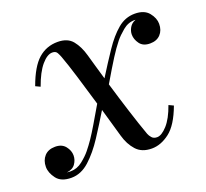

<svg xmlns="http://www.w3.org/2000/svg" viewBox="-123 -577 744 695"><g transform="rotate(-20 249.0 -230.0)"><path d="M479 -109Q454 -41.5 420.2 -15.8Q386.5 10 351.5 10Q313 10 291.8 -13.5Q270.5 -37 260.5 -73Q254.5 -94.5 246.2 -123Q238 -151.5 229 -183Q201.5 -137.5 172.5 -93Q143.5 -48.5 111.2 -19.2Q79 10 41.5 10Q2 10 -15.2 -13Q-32.5 -36 -32.5 -58.5Q-32.5 -83.5 -17.8 -99.8Q-3 -116 23.5 -116Q49.5 -116 62.8 -99.2Q76 -82.5 76 -64Q76 -46.5 65.5 -31.5Q55 -16.5 32 -14Q39 -13 46 -13Q71.5 -13 92.2 -29.5Q113 -46 125.5 -61.5Q139 -78 151.8 -96.8Q164.5 -115.5 180.5 -142.5Q196.5 -169.5 220.5 -210.5Q203.5 -269 186.2 -325.2Q169 -381.5 157 -413.5Q154 -421.5 149 -430.8Q144 -440 130.5 -440Q111 -440 89 -414.2Q67 -388.5 49 -338L31 -346.5Q55.5 -414 87 -441.8Q118.5 -469.5 161.5 -469.5Q200 -469.5 219 -446Q238 -422.5 248 -386.5Q254 -365.5 261.2 -340.2Q268.5 -315 276.5 -287.5Q308 -338 335.8 -379.2Q363.5 -420.5 392.8 -445.2Q422 -470 459 -470Q495.5 -470 512.8 -448.8Q530 -427.5 530 -405.5Q530 -380.5 515.5 -365Q501 -349.5 475.5 -349.5Q448.5 -349.5 436 -366.8Q423.5 -384 423.5 -402.5Q423.5 -416 431.2 -429.2Q439 -442.5 454.5 -448Q453 -448.5 451 -448.5Q426 -448.5 405.2 -431.2Q384.5 -414 372 -398.5Q354 -376 335.8 -347.2Q317.5 -318.5 284 -261.5Q300.5 -205.5 318.8 -148Q337 -90.5 353 -46Q356 -38 363 -30Q370 -22 383 -22Q400.5 -22 422.5 -46.2Q444.5 -70.5 461 -117.5Z"/></g></svg>

Font: Bodoni* 11pt
Style: Italic
Weight: 400
Italic angle: -13°
Version: Version 2.3